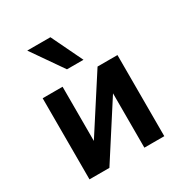

<svg xmlns="http://www.w3.org/2000/svg" viewBox="-176 -895 977 1027"><g transform="rotate(-30 312.0 -381.5)"><path d="M81 0V-501H204V-154H196L420 -501H543V0H420V-348H428L204 0ZM271 -570 137 -763H280L373 -570Z"/></g></svg>

Font: Nunito Sans 7pt SemiCondensed
Style: Bold
Weight: 700
Width: 4
Designer: Vernon Adams
Foundry: Vernon Adams
Version: Version 3.101;gftools[0.9.27]